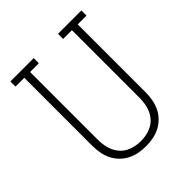

<svg xmlns="http://www.w3.org/2000/svg" viewBox="-203 -867 1006 1006"><g transform="rotate(-45 300.0 -363.5)"><path d="M300 8Q273 8 246.5 3Q220 -2 196 -14.5Q172 -27 153 -46.5Q134 -66 122.5 -90.5Q111 -115 106.5 -141.5Q102 -168 102 -195V-697H37V-735H210V-697H145V-195Q145 -174 148.5 -152.5Q152 -131 160.5 -111.5Q169 -92 183.5 -75.5Q198 -59 217 -49Q236 -39 257.5 -34.5Q279 -30 300 -30Q321 -30 342.5 -34.5Q364 -39 383 -49Q402 -59 416.5 -75.5Q431 -92 439.5 -111.5Q448 -131 451.5 -152.5Q455 -174 455 -195V-697H390V-735H563V-697H498V-195Q498 -168 493.5 -141.5Q489 -115 477.5 -90.5Q466 -66 447 -46.5Q428 -27 404 -14.5Q380 -2 353.5 3Q327 8 300 8Z"/></g></svg>

Font: Iosevka Curly Slab XLtEx
Style: Regular
Weight: 200
Width: 7
Monospace: yes
Designer: Belleve Invis
Foundry: Belleve Invis
Version: Version 11.1.0; ttfautohint (v1.8.3)